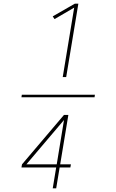

<svg xmlns="http://www.w3.org/2000/svg" viewBox="-20 -868 640 1056"><path d="M500 -333H98L100 -347H502ZM325 -444 388 -826 280 -763 270 -778 392 -848H411L344 -444ZM270 168 289 53H98L101 36L332 -236H356L311 36H370L367 53H308L289 168ZM292 36 332 -208 125 36Z"/></svg>

Font: Iosevka Aile Thin
Style: Italic
Weight: 100
Italic angle: -9°
Designer: Belleve Invis
Foundry: Belleve Invis
Version: Version 31.1.0; ttfautohint (v1.8.4)